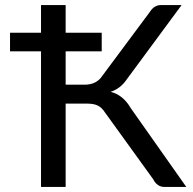

<svg xmlns="http://www.w3.org/2000/svg" viewBox="-20 -736 760 756"><path d="M713.5 0H627Q598.5 0 583 -30.5L393.5 -293Q381 -312.5 365.2 -320.2Q349.5 -328 324 -328H238.5V0H141.5V-534H19.5V-607H141.5V-716H238.5V-607H380.5V-534H238.5V-402.5H312.5Q360 -402.5 382.5 -437L570 -689Q587 -716 613.5 -716H695L478 -422Q453.5 -386.5 415.5 -374.5Q465 -362 495 -310Z"/></svg>

Font: Verano Sans
Style: Regular
Weight: 400
Designer: Lukasz Dziedzic with Adam Twardoch and Botio Nikoltchev
Foundry: tyPoland Lukasz Dziedzic
Version: Version 3.001;December 28, 2019;FontCreator 12.0.0.2547 64-b